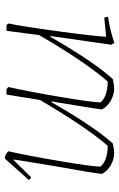

<svg xmlns="http://www.w3.org/2000/svg" viewBox="134 -632 504 813"><g transform="rotate(90 386.5 -225.0)"><path d="M651 7Q633 7 620 -8Q640 -97 662.5 -231Q685 -365 685 -398Q661 -427 597 -429Q514 -332 403 -142L380 0H358Q351 -4 348 -8Q368 -97 390.5 -231Q413 -365 413 -398Q390 -427 325 -429Q240 -331 128 -138L110 0H85L79 -9Q92 -70 113 -226.5Q134 -383 135 -422L54 -414Q51 -420 51 -430Q112 -439 161 -457L169 -444L132 -186L135 -185Q240 -368 314 -450Q340 -456 352 -456Q381 -456 406 -441.5Q431 -427 443 -404Q441 -383 409 -191L412 -190Q514 -369 587 -450Q611 -456 625 -456Q654 -456 679 -441.5Q704 -427 716 -404Q712 -365 683 -204Q655 -38 655 -28L731 -105L742 -95Z"/></g></svg>

Font: Albura ExtraLight
Style: Italic
Weight: 156
Italic angle: -7°
Designer: Mercedes Jáuregui
Foundry: Omnibus-Type Team
Version: Version 1.000